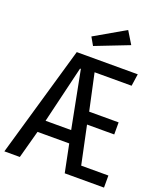

<svg xmlns="http://www.w3.org/2000/svg" viewBox="-175 -1017 945 1121"><g transform="rotate(20 297.5 -456.5)"><path d="M328 -173H131L84 0H-12L187 -689H566L555 -614H325L374 -387H557V-312H388L438 -75H607V0H363ZM153 -250H312L243 -605H238ZM236 -804 425 -913 472 -836 264 -755Z"/></g></svg>

Font: Wlorlttqgufhjawjgtejqphaquk
Style: Regular
Weight: 400
Monospace: yes
Designer: Carrois Corporate & Edenspiekermann
Foundry: Carrois Corporate GbR & Edenspiekermann AG
Version: Version 2.001